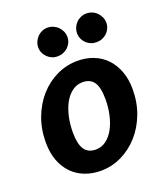

<svg xmlns="http://www.w3.org/2000/svg" viewBox="-134 -814 794 915"><g transform="rotate(-20 262.5 -357.0)"><path d="M19 0ZM232.5 -96Q261.5 -96 284.5 -113Q307.5 -130 323.5 -158.8Q339.5 -187.5 348.2 -225.5Q357 -263.5 357 -306Q357 -366 338.5 -392.8Q320 -419.5 281 -419.5Q252.5 -419.5 229.2 -402.8Q206 -386 190 -357.5Q174 -329 165.2 -290.8Q156.5 -252.5 156.5 -210Q156.5 -151 175 -123.5Q193.5 -96 232.5 -96ZM220.5 7.5Q177.5 7.5 140.5 -6.8Q103.5 -21 76.5 -48.5Q49.5 -76 34.2 -116.5Q19 -157 19 -209Q19 -276.5 41 -334.2Q63 -392 100.5 -434Q138 -476 188 -499.8Q238 -523.5 293.5 -523.5Q336.5 -523.5 373.2 -509.2Q410 -495 437 -467.2Q464 -439.5 479.5 -399Q495 -358.5 495 -306.5Q495 -239.5 473 -182Q451 -124.5 413.2 -82.5Q375.5 -40.5 325.8 -16.5Q276 7.5 220.5 7.5ZM288 -647Q288 -632 282 -619Q276 -606 265.8 -596.2Q255.5 -586.5 241.8 -581Q228 -575.5 212.5 -575.5Q198 -575.5 185 -581Q172 -586.5 162 -596.2Q152 -606 146 -619Q140 -632 140 -647Q140 -662 146 -675.5Q152 -689 162 -699.2Q172 -709.5 185 -715.2Q198 -721 212.5 -721Q228 -721 241.8 -715.2Q255.5 -709.5 265.8 -699.2Q276 -689 282 -675.5Q288 -662 288 -647ZM485.5 -647Q485.5 -632 479.5 -619Q473.5 -606 463.5 -596.2Q453.5 -586.5 439.8 -581Q426 -575.5 410.5 -575.5Q395.5 -575.5 382 -581Q368.5 -586.5 358.5 -596.2Q348.5 -606 342.8 -619Q337 -632 337 -647Q337 -662 342.8 -675.5Q348.5 -689 358.5 -699.2Q368.5 -709.5 382 -715.2Q395.5 -721 410.5 -721Q426 -721 439.8 -715.2Q453.5 -709.5 463.5 -699.2Q473.5 -689 479.5 -675.5Q485.5 -662 485.5 -647Z"/></g></svg>

Font: Lato Heavy
Style: Italic
Weight: 800
Italic angle: -7°
Designer: Lukasz Dziedzic
Foundry: tyPoland Lukasz Dziedzic
Version: Version 2.007; 2014-02-27